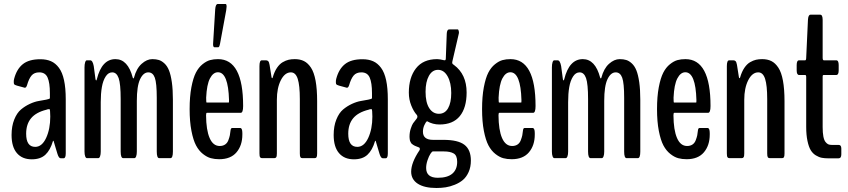

<svg xmlns="http://www.w3.org/2000/svg" viewBox="-20 -794 4259 964"><path d="M139.6 5.9Q91.3 5.9 64.7 -25.4Q38.1 -56.6 38.1 -116.2Q38.1 -160.6 51.5 -193.8Q64.9 -227.1 85.2 -244.1Q105.5 -261.2 129.9 -272.5Q154.3 -283.7 175.3 -287.1Q196.3 -290.5 212.2 -293.7Q228 -296.9 230.5 -300.3V-326.2Q230.5 -378.4 219 -404.5Q207.5 -430.7 177.2 -430.7Q151.9 -430.7 138.4 -414.8Q125 -398.9 115.7 -366.2Q111.3 -352.5 104 -353.5Q52.7 -366.2 52.2 -370.1Q49.3 -371.6 49.1 -381.3Q48.8 -391.1 51.3 -399.4Q64 -447.3 94.7 -471.9Q125.5 -496.6 182.6 -496.6Q213.4 -496.6 236.1 -486.6Q258.8 -476.6 275.9 -453.6Q293 -430.7 301.5 -391.4Q310.1 -352.1 310.1 -295.4V-24.4Q310.1 0.5 299.8 0.5H284.2Q275.4 0.5 268.6 -21Q267.6 -25.9 259 -52.7Q250.5 -79.6 249.5 -85Q249 -86.4 248.3 -86.9Q247.6 -87.4 246.6 -86.9Q245.6 -86.4 245.6 -85Q232.4 -40 207.8 -17.1Q183.1 5.9 139.6 5.9ZM156.7 -56.6Q190.9 -56.6 211.7 -101.6Q232.4 -146.5 232.4 -209Q232.4 -246.1 228 -246.1Q219.2 -246.1 213.4 -243.2Q160.6 -230 136 -200.2Q111.3 -170.4 111.3 -122.6Q111.3 -56.6 156.7 -56.6Z M416.5 0Q411.1 0 407.7 -9Q404.3 -18.1 404.3 -33.2V-455.6Q404.3 -471.2 407.5 -481.2Q410.6 -491.2 416 -491.2H433.1Q445.3 -491.2 450.7 -461.9L459.5 -396Q460.9 -390.1 463.4 -390.1Q464.8 -390.1 466.3 -396.5Q491.2 -497.1 559.6 -497.1Q622.1 -497.1 646.5 -404.3Q647.9 -400.4 649.4 -400.4Q652.3 -400.4 652.8 -404.3Q665 -450.2 691.2 -473.6Q717.3 -497.1 744.6 -497.1Q763.7 -497.1 777.8 -492.7Q792 -488.3 805.9 -475.3Q819.8 -462.4 828.6 -440.4Q837.4 -418.5 842.8 -381.3Q848.1 -344.2 848.1 -293.9V-33.2Q848.1 0 835.9 0H779.3Q767.1 0 767.1 -33.2V-302.7Q767.1 -377 757.3 -403.8Q747.6 -430.7 724.6 -430.7Q699.7 -430.7 683.3 -396.2Q667 -361.8 667 -287.1V-33.2Q667 -18.1 663.6 -9Q660.2 0 654.8 0H598.6Q585.9 0 585.9 -33.2V-296.4Q585.9 -373 575.7 -401.9Q565.4 -430.7 543.5 -430.7Q523.9 -430.7 510.5 -409.9Q497.1 -389.2 491.5 -356.7Q485.8 -324.2 485.8 -281.7V-33.2Q485.8 -18.1 482.4 -9Q479 0 473.6 0Z M1057.1 -556.6Q1049.8 -556.6 1049.8 -572.3Q1049.8 -575.7 1050.8 -589.4L1060.5 -747.1Q1062.5 -773.9 1073.2 -773.9H1112.8Q1117.7 -773.9 1117.7 -760.3Q1117.7 -753.9 1115.7 -742.2L1085 -575.7Q1081.5 -556.6 1075.7 -556.6ZM1196.8 -118.2Q1196.8 -64 1167.5 -29.3Q1138.2 5.4 1080.6 5.4Q1057.6 5.4 1038.6 0.2Q1019.5 -4.9 999 -21Q978.5 -37.1 964.4 -63.7Q950.2 -90.3 941.2 -137Q932.1 -183.6 932.1 -246.1Q932.1 -309.1 940.9 -355.7Q949.7 -402.3 963.4 -429Q977.1 -455.6 996.8 -471.4Q1016.6 -487.3 1034.7 -492.2Q1052.7 -497.1 1074.7 -497.1Q1200.7 -497.1 1200.7 -261.7Q1200.7 -227.5 1188.5 -227.5H1018.6Q1014.6 -227.5 1014.6 -215.3Q1015.1 -141.1 1032.5 -101.1Q1049.8 -61 1083 -61Q1099.1 -61 1110.1 -68.4Q1121.1 -75.7 1126.5 -89.8Q1131.8 -104 1134 -114.5Q1136.2 -125 1137.7 -140.6Q1139.2 -151.4 1146 -151.4H1185.5Q1196.8 -151.4 1196.8 -126ZM1017.1 -279.3H1128.9Q1129.9 -279.3 1129.9 -291.5Q1126 -431.2 1074.2 -431.2Q1050.3 -431.2 1034.2 -400.4Q1018.1 -369.6 1015.1 -303.7Q1015.1 -279.3 1017.1 -279.3Z M1294.9 0Q1289.1 0 1285.9 -4.6Q1282.7 -9.3 1282.7 -23.9V-461.9Q1282.7 -491.2 1294.4 -491.2H1315.4Q1322.3 -491.2 1326.7 -486.8Q1331.1 -482.4 1333.5 -468.3L1343.3 -406.7Q1344.2 -401.4 1346.7 -401.4Q1348.6 -401.4 1349.6 -406.2Q1357.9 -434.6 1370.8 -453.6Q1383.8 -472.7 1399.4 -481.7Q1415 -490.7 1429 -493.9Q1442.9 -497.1 1460 -497.1Q1486.8 -497.1 1506.3 -487.3Q1525.9 -477.5 1541.3 -454.3Q1556.6 -431.2 1564.5 -388.9Q1572.3 -346.7 1572.3 -285.6V-23.9Q1572.3 -9.3 1569.3 -4.6Q1566.4 0 1560.1 0H1497.6Q1491.2 0 1488.3 -4.6Q1485.4 -9.3 1485.4 -23.9V-296.4Q1485.4 -365.2 1474.9 -397.9Q1464.4 -430.7 1440.4 -430.7Q1410.2 -430.7 1390.1 -391.4Q1370.1 -352.1 1370.1 -293V-23.9Q1370.1 -9.3 1366.9 -4.6Q1363.8 0 1357.9 0Z M1756.8 5.9Q1708.5 5.9 1681.9 -25.4Q1655.3 -56.6 1655.3 -116.2Q1655.3 -160.6 1668.7 -193.8Q1682.1 -227.1 1702.4 -244.1Q1722.7 -261.2 1747.1 -272.5Q1771.5 -283.7 1792.5 -287.1Q1813.5 -290.5 1829.3 -293.7Q1845.2 -296.9 1847.7 -300.3V-326.2Q1847.7 -378.4 1836.2 -404.5Q1824.7 -430.7 1794.4 -430.7Q1769 -430.7 1755.6 -414.8Q1742.2 -398.9 1732.9 -366.2Q1728.5 -352.5 1721.2 -353.5Q1669.9 -366.2 1669.4 -370.1Q1666.5 -371.6 1666.3 -381.3Q1666 -391.1 1668.5 -399.4Q1681.2 -447.3 1711.9 -471.9Q1742.7 -496.6 1799.8 -496.6Q1830.6 -496.6 1853.3 -486.6Q1876 -476.6 1893.1 -453.6Q1910.2 -430.7 1918.7 -391.4Q1927.2 -352.1 1927.2 -295.4V-24.4Q1927.2 0.5 1917 0.5H1901.4Q1892.6 0.5 1885.7 -21Q1884.8 -25.9 1876.2 -52.7Q1867.7 -79.6 1866.7 -85Q1866.2 -86.4 1865.5 -86.9Q1864.7 -87.4 1863.8 -86.9Q1862.8 -86.4 1862.8 -85Q1849.6 -40 1825 -17.1Q1800.3 5.9 1756.8 5.9ZM1773.9 -56.6Q1808.1 -56.6 1828.9 -101.6Q1849.6 -146.5 1849.6 -209Q1849.6 -246.1 1845.2 -246.1Q1836.4 -246.1 1830.6 -243.2Q1777.8 -230 1753.2 -200.2Q1728.5 -170.4 1728.5 -122.6Q1728.5 -56.6 1773.9 -56.6Z M2245.6 -327.1Q2245.6 -378.4 2227.3 -410.9Q2209 -443.4 2179.2 -443.4Q2150.4 -443.4 2133.5 -413.3Q2116.7 -383.3 2116.7 -333Q2116.7 -279.8 2135 -251.2Q2153.3 -222.7 2183.6 -222.7Q2213.9 -222.7 2229.7 -250.5Q2245.6 -278.3 2245.6 -327.1ZM2178.2 98.6Q2226.6 98.6 2251 77.9Q2275.4 57.1 2275.4 18.6Q2275.4 -13.2 2258.1 -23.4Q2240.7 -33.7 2209 -33.7H2153.3Q2148.9 -33.7 2141.1 -21.7Q2133.3 -9.8 2126.5 10.5Q2119.6 30.8 2119.6 49.3Q2119.6 98.6 2178.2 98.6ZM2171.4 149.9Q2110.8 149.9 2077.6 128.4Q2044.4 106.9 2044.4 67.9Q2044.4 22.9 2085.9 -39.1Q2087.9 -41.5 2087.9 -45.9Q2087.9 -51.3 2085 -53.2Q2083.5 -53.7 2076.9 -56.4Q2070.3 -59.1 2068.8 -59.6Q2067.4 -60.1 2062 -62.5Q2056.6 -64.9 2055.4 -66.2Q2054.2 -67.4 2050 -70.1Q2045.9 -72.8 2044.9 -75Q2043.9 -77.1 2041.5 -80.8Q2039.1 -84.5 2038.3 -88.1Q2037.6 -91.8 2036.9 -96.7Q2036.1 -101.6 2036.1 -106.9Q2036.1 -129.9 2042.5 -148.7Q2048.8 -167.5 2054 -175Q2059.1 -182.6 2072.3 -198.7Q2075.7 -203.6 2075.7 -208Q2075.7 -213.4 2072.8 -216.8Q2057.1 -233.9 2044.9 -264.2Q2032.7 -294.4 2032.7 -329.1Q2032.7 -404.8 2068.6 -450.9Q2104.5 -497.1 2174.8 -497.1Q2187.5 -497.1 2209 -491.7Q2213.9 -490.7 2215.8 -492.2Q2217.8 -493.7 2218.3 -499L2223.1 -625Q2223.6 -634.8 2226.1 -639.6Q2228.5 -644.5 2231 -645.5Q2233.4 -646.5 2238.3 -646.5H2277.8Q2281.2 -646.5 2283.2 -638.7Q2285.2 -630.9 2283.7 -625.5L2251.5 -486.8Q2249.5 -478.5 2251.2 -475.1Q2252.9 -471.7 2259.3 -467.8Q2322.8 -420.9 2322.8 -329.6Q2322.8 -252.9 2288.6 -210.9Q2254.4 -168.9 2186.5 -168.9Q2152.8 -168.9 2124 -185.5Q2117.2 -180.7 2110.4 -165.3Q2103.5 -149.9 2103.5 -132.8Q2103.5 -91.8 2154.3 -91.8H2206.5Q2279.8 -91.8 2312 -66.9Q2344.2 -42 2344.2 12.2Q2344.2 44.4 2333 69.6Q2321.8 94.7 2304.4 109.4Q2287.1 124 2263.4 133.5Q2239.7 143.1 2217.5 146.5Q2195.3 149.9 2171.4 149.9Z M2665 -118.2Q2665 -64 2635.7 -29.3Q2606.4 5.4 2548.8 5.4Q2525.9 5.4 2506.8 0.2Q2487.8 -4.9 2467.3 -21Q2446.8 -37.1 2432.6 -63.7Q2418.5 -90.3 2409.4 -137Q2400.4 -183.6 2400.4 -246.1Q2400.4 -309.1 2409.2 -355.7Q2418 -402.3 2431.6 -429Q2445.3 -455.6 2465.1 -471.4Q2484.9 -487.3 2502.9 -492.2Q2521 -497.1 2543 -497.1Q2668.9 -497.1 2668.9 -261.7Q2668.9 -227.5 2656.7 -227.5H2486.8Q2482.9 -227.5 2482.9 -215.3Q2483.4 -141.1 2500.7 -101.1Q2518.1 -61 2551.3 -61Q2567.4 -61 2578.4 -68.4Q2589.4 -75.7 2594.7 -89.8Q2600.1 -104 2602.3 -114.5Q2604.5 -125 2606 -140.6Q2607.4 -151.4 2614.3 -151.4H2653.8Q2665 -151.4 2665 -126ZM2485.4 -279.3H2597.2Q2598.1 -279.3 2598.1 -291.5Q2594.2 -431.2 2542.5 -431.2Q2518.6 -431.2 2502.4 -400.4Q2486.3 -369.6 2483.4 -303.7Q2483.4 -279.3 2485.4 -279.3Z M2763.2 0Q2757.8 0 2754.4 -9Q2751 -18.1 2751 -33.2V-455.6Q2751 -471.2 2754.2 -481.2Q2757.3 -491.2 2762.7 -491.2H2779.8Q2792 -491.2 2797.4 -461.9L2806.2 -396Q2807.6 -390.1 2810.1 -390.1Q2811.5 -390.1 2813 -396.5Q2837.9 -497.1 2906.2 -497.1Q2968.8 -497.1 2993.2 -404.3Q2994.6 -400.4 2996.1 -400.4Q2999 -400.4 2999.5 -404.3Q3011.7 -450.2 3037.8 -473.6Q3064 -497.1 3091.3 -497.1Q3110.4 -497.1 3124.5 -492.7Q3138.7 -488.3 3152.6 -475.3Q3166.5 -462.4 3175.3 -440.4Q3184.1 -418.5 3189.5 -381.3Q3194.8 -344.2 3194.8 -293.9V-33.2Q3194.8 0 3182.6 0H3126Q3113.8 0 3113.8 -33.2V-302.7Q3113.8 -377 3104 -403.8Q3094.2 -430.7 3071.3 -430.7Q3046.4 -430.7 3030 -396.2Q3013.7 -361.8 3013.7 -287.1V-33.2Q3013.7 -18.1 3010.3 -9Q3006.8 0 3001.5 0H2945.3Q2932.6 0 2932.6 -33.2V-296.4Q2932.6 -373 2922.4 -401.9Q2912.1 -430.7 2890.1 -430.7Q2870.6 -430.7 2857.2 -409.9Q2843.8 -389.2 2838.1 -356.7Q2832.5 -324.2 2832.5 -281.7V-33.2Q2832.5 -18.1 2829.1 -9Q2825.7 0 2820.3 0Z M3543.5 -118.2Q3543.5 -64 3514.2 -29.3Q3484.9 5.4 3427.2 5.4Q3404.3 5.4 3385.3 0.2Q3366.2 -4.9 3345.7 -21Q3325.2 -37.1 3311 -63.7Q3296.9 -90.3 3287.8 -137Q3278.8 -183.6 3278.8 -246.1Q3278.8 -309.1 3287.6 -355.7Q3296.4 -402.3 3310.1 -429Q3323.7 -455.6 3343.5 -471.4Q3363.3 -487.3 3381.3 -492.2Q3399.4 -497.1 3421.4 -497.1Q3547.4 -497.1 3547.4 -261.7Q3547.4 -227.5 3535.2 -227.5H3365.2Q3361.3 -227.5 3361.3 -215.3Q3361.8 -141.1 3379.2 -101.1Q3396.5 -61 3429.7 -61Q3445.8 -61 3456.8 -68.4Q3467.8 -75.7 3473.1 -89.8Q3478.5 -104 3480.7 -114.5Q3482.9 -125 3484.4 -140.6Q3485.8 -151.4 3492.7 -151.4H3532.2Q3543.5 -151.4 3543.5 -126ZM3363.8 -279.3H3475.6Q3476.6 -279.3 3476.6 -291.5Q3472.7 -431.2 3420.9 -431.2Q3397 -431.2 3380.9 -400.4Q3364.7 -369.6 3361.8 -303.7Q3361.8 -279.3 3363.8 -279.3Z M3641.6 0Q3635.7 0 3632.6 -4.6Q3629.4 -9.3 3629.4 -23.9V-461.9Q3629.4 -491.2 3641.1 -491.2H3662.1Q3668.9 -491.2 3673.3 -486.8Q3677.7 -482.4 3680.2 -468.3L3689.9 -406.7Q3690.9 -401.4 3693.4 -401.4Q3695.3 -401.4 3696.3 -406.2Q3704.6 -434.6 3717.5 -453.6Q3730.5 -472.7 3746.1 -481.7Q3761.7 -490.7 3775.6 -493.9Q3789.6 -497.1 3806.6 -497.1Q3833.5 -497.1 3853 -487.3Q3872.6 -477.5 3887.9 -454.3Q3903.3 -431.2 3911.1 -388.9Q3918.9 -346.7 3918.9 -285.6V-23.9Q3918.9 -9.3 3916 -4.6Q3913.1 0 3906.7 0H3844.2Q3837.9 0 3835 -4.6Q3832 -9.3 3832 -23.9V-296.4Q3832 -365.2 3821.5 -397.9Q3811 -430.7 3787.1 -430.7Q3756.8 -430.7 3736.8 -391.4Q3716.8 -352.1 3716.8 -293V-23.9Q3716.8 -9.3 3713.6 -4.6Q3710.4 0 3704.6 0Z M4140.1 1Q4120.6 1 4106.2 -1.7Q4091.8 -4.4 4076.2 -13.9Q4060.5 -23.4 4050.5 -40Q4040.5 -56.6 4034.2 -86.4Q4027.8 -116.2 4027.8 -157.2V-407.7Q4027.8 -417.5 4022.5 -417.5H3992.2Q3980 -417.5 3980 -440.9V-467.3Q3980 -491.2 3992.2 -491.2H4022.5Q4027.8 -491.2 4027.8 -504.4L4036.6 -694.3Q4038.1 -720.2 4049.3 -720.2H4098.1Q4110.4 -720.2 4110.4 -694.3V-504.4Q4110.4 -491.2 4116.2 -491.2H4178.7Q4190.9 -491.2 4190.9 -467.3V-440.9Q4190.9 -417.5 4178.7 -417.5H4116.2Q4112.8 -417.5 4111.6 -415.8Q4110.4 -414.1 4110.4 -407.7V-155.8Q4110.4 -127.4 4114 -108.6Q4117.7 -89.8 4124.8 -81.1Q4131.8 -72.3 4138.9 -69.3Q4146 -66.4 4156.2 -66.4H4190.9Q4204.1 -66.4 4204.1 -48.3V-19Q4204.1 1 4189.9 1Z"/></svg>

Font: BenchNine
Style: Bold
Weight: 700
Version: Version 1 ; ttfautohint (v0.92.18-e454-dirty) -l 8 -r 50 -G 